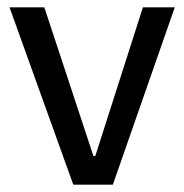

<svg xmlns="http://www.w3.org/2000/svg" viewBox="-20 -504 503 524"><path d="M6 0ZM6 -484H101L235 -78H240L370 -484H457L288 0H180Z"/></svg>

Font: Play
Style: Regular
Weight: 400
Designer: Jonas Hecksher (Cyrillic expansion: Cyreal)
Foundry: Jonas Hecksher, Playtype, e-types AS
Version: Version 2.101; ttfautohint (v1.5.65-e2d9)